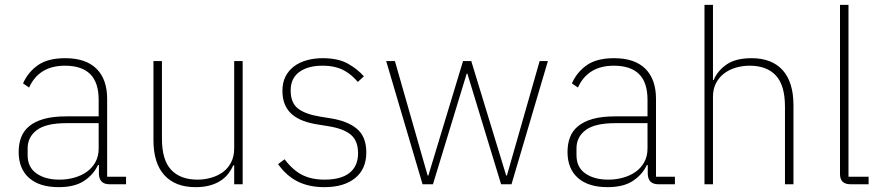

<svg xmlns="http://www.w3.org/2000/svg" viewBox="-20 -760 3640 792"><path d="M431 0Q390 0 388 -42V-79H384Q366 -40 327 -14Q288 12 222 12Q143 12 100 -26Q57 -64 57 -133Q57 -166 67 -193Q77 -220 100.5 -239.5Q124 -259 161.5 -269.5Q199 -280 254 -280H387V-348Q387 -420 352 -454.5Q317 -489 248 -489Q141 -489 100 -399L75 -416Q96 -463 137 -491.5Q178 -520 249 -520Q334 -520 378 -476.5Q422 -433 422 -352V-31H500V0ZM225 -19Q258 -19 287.5 -27.5Q317 -36 339 -52Q361 -68 374 -92Q387 -116 387 -148V-252H254Q170 -252 132 -223.5Q94 -195 94 -148V-120Q94 -70 130.5 -44.5Q167 -19 225 -19Z M946 -78H942Q935 -61 922.5 -44.5Q910 -28 891.5 -15.5Q873 -3 847 4.5Q821 12 787 12Q703 12 658 -37.5Q613 -87 613 -182V-508H648V-188Q648 -100 686 -59.5Q724 -19 795 -19Q824 -19 851.5 -27Q879 -35 900 -50.5Q921 -66 933.5 -90.5Q946 -115 946 -148V-508H981V0H946Z M1318 12Q1255 12 1208.5 -11Q1162 -34 1127 -83L1154 -103Q1188 -58 1226.5 -38.5Q1265 -19 1319 -19Q1387 -19 1422 -47Q1457 -75 1457 -128Q1457 -179 1427.5 -204Q1398 -229 1337 -239L1294 -246Q1260 -251 1232.5 -261Q1205 -271 1185.5 -287.5Q1166 -304 1155.5 -328Q1145 -352 1145 -386Q1145 -419 1157.5 -444Q1170 -469 1192.5 -486Q1215 -503 1245.5 -511.5Q1276 -520 1311 -520Q1375 -520 1415 -497.5Q1455 -475 1481 -445L1456 -422Q1445 -435 1431.5 -447Q1418 -459 1401 -468.5Q1384 -478 1361.5 -483.5Q1339 -489 1310 -489Q1250 -489 1214.5 -463Q1179 -437 1179 -387Q1179 -336 1209 -312.5Q1239 -289 1300 -279L1343 -272Q1414 -261 1452.5 -228.5Q1491 -196 1491 -131Q1491 -63 1445 -25.5Q1399 12 1318 12Z M1573 -508H1609L1744 -36H1747L1890 -508H1924L2068 -36H2071L2206 -508H2240L2090 0H2047L1908 -456H1905L1766 0H1723Z M2695 0Q2654 0 2652 -42V-79H2648Q2630 -40 2591 -14Q2552 12 2486 12Q2407 12 2364 -26Q2321 -64 2321 -133Q2321 -166 2331 -193Q2341 -220 2364.5 -239.5Q2388 -259 2425.5 -269.5Q2463 -280 2518 -280H2651V-348Q2651 -420 2616 -454.5Q2581 -489 2512 -489Q2405 -489 2364 -399L2339 -416Q2360 -463 2401 -491.5Q2442 -520 2513 -520Q2598 -520 2642 -476.5Q2686 -433 2686 -352V-31H2764V0ZM2489 -19Q2522 -19 2551.5 -27.5Q2581 -36 2603 -52Q2625 -68 2638 -92Q2651 -116 2651 -148V-252H2518Q2434 -252 2396 -223.5Q2358 -195 2358 -148V-120Q2358 -70 2394.5 -44.5Q2431 -19 2489 -19Z M2886 -740H2921V-430H2924Q2939 -467 2976.5 -493.5Q3014 -520 3080 -520Q3164 -520 3208.5 -470.5Q3253 -421 3253 -326V0H3218V-320Q3218 -408 3180.5 -448.5Q3143 -489 3072 -489Q3043 -489 3015.5 -481Q2988 -473 2967 -457Q2946 -441 2933.5 -417Q2921 -393 2921 -361V0H2886Z M3488 0Q3445 0 3445 -42V-740H3480V-31H3563V0Z"/></svg>

Font: IBM Plex Sans Thai Looped ExtraLight
Style: Regular
Weight: 200
Designer: Mike Abbink, Paul van der Laan, Pieter van Rosmalen, Ben Mitchell, Mark Frömberg
Foundry: Bold Monday
Version: Version 1.0